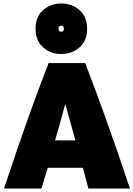

<svg xmlns="http://www.w3.org/2000/svg" viewBox="-20 -1067 766 1102"><path d="M726 15H487Q464 -76 456 -104H254Q250 -90 237 -48Q224 -6 218 15H3Q148 -422 259 -705H469Q591 -389 726 15ZM413 -261Q405 -288 391.5 -337.5Q378 -387 371 -410Q359 -458 355 -470Q348 -449 338 -409Q329 -374 296 -261ZM331 -757Q270 -757 227 -795.5Q184 -834 184 -902Q184 -970 227 -1008.5Q270 -1047 331 -1047Q394 -1047 437 -1008.5Q480 -970 480 -902Q480 -834 437 -795.5Q394 -757 331 -757ZM331 -919Q316 -919 316 -902Q316 -885 331 -885Q347 -885 347 -902Q347 -919 331 -919Z"/></svg>

Font: Repo
Style: ExtraBlack
Weight: 1000
Designer: Stefan Peev
Foundry: Context Ltd
Version: Version 001.000